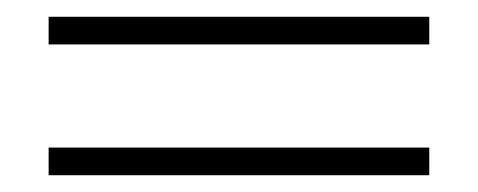

<svg xmlns="http://www.w3.org/2000/svg" viewBox="-20 -399 570 229"><path d="M492 -190H38V-223H492ZM38 -379H492V-346H38Z"/></svg>

Font: SVN-Abril Fatface
Style: Regular
Weight: 400
Designer: Veronika Burian, Jos? Scaglione
Foundry: TypeTogether
Version: Version 1.001